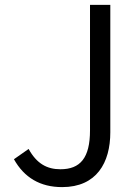

<svg xmlns="http://www.w3.org/2000/svg" viewBox="-20 -752 570 785"><path d="M234 13C375 13 431 -87 431 -211V-732H348V-219C348 -106 308 -60 227 -60C172 -60 130 -83 97 -143L37 -101C79 -26 144 13 234 13Z"/></svg>

Font: Noto Sans CJK JP DemiLight
Style: Regular
Weight: 350
Designer: Ryoko NISHIZUKA (kana & ideographs); Paul D. Hunt (Latin, Greek & Cyrillic); Wenlong ZHANG (bopomofo); Sandoll Communica
Foundry: Adobe Systems Incorporated
Version: Version 1.004;PS 1.004;hotconv 1.0.82;makeotf.lib2.5.63406